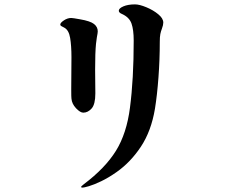

<svg xmlns="http://www.w3.org/2000/svg" viewBox="-20 -799 1040 876"><path d="M350 54Q350 51 363 41Q460 -32 509 -111Q558 -190 573 -308Q590 -438 590 -614Q590 -663 580 -691.5Q570 -720 537 -735Q522 -741 522 -750Q522 -761 543 -770Q564 -779 596 -779Q616 -779 647.5 -766Q679 -753 702 -734Q725 -715 725 -696Q725 -685 719 -669Q714 -656 711.5 -643.5Q709 -631 709 -608Q709 -527 703 -446Q697 -365 687 -303Q670 -201 623 -130Q576 -59 512 -14Q475 12 441.5 28Q408 44 385.5 50.5Q363 57 357 57Q350 57 350 54ZM306 -349Q305 -354 305 -392L306 -538Q306 -590 300 -626Q294 -662 273 -673Q270 -675 262.5 -678.5Q255 -682 255 -687Q255 -695 271.5 -706Q288 -717 305 -717Q312 -717 345 -711Q392 -703 409 -689.5Q426 -676 426 -656Q426 -649 422 -629L418 -599Q414 -559 414 -481L415 -373Q415 -323 398 -304Q381 -285 360 -285Q346 -285 327 -305Q308 -325 306 -349Z"/></svg>

Font: Shippori Antique B1
Style: Regular
Weight: 400
Designer: FONTDASU
Foundry: FONTDASU / Google Inc. / but / Adobe
Version: Version 2.001